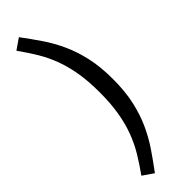

<svg xmlns="http://www.w3.org/2000/svg" viewBox="-329 -841 982 982"><g transform="rotate(-45 162.5 -350.0)"><path d="M189 -350Q189 -431 178.5 -493Q168 -555 148.5 -607.5Q129 -660 101 -706.5Q73 -753 38 -802L96 -842Q134 -791 168 -741Q202 -691 228 -634Q254 -577 269.5 -508Q285 -439 285 -350Q285 -261 269.5 -192Q254 -123 228 -66Q202 -9 168 41Q134 91 96 142L38 102Q73 53 101 6.5Q129 -40 148.5 -92.5Q168 -145 178.5 -207.5Q189 -270 189 -350Z"/></g></svg>

Font: Feura Sans
Style: Regular
Weight: 400
Designer: Carrois Corporate & Edenspiekermann
Foundry: Carrois Corporate GbR & Edenspiekermann AG
Version: Version 1.001